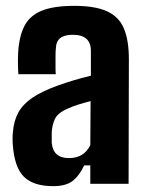

<svg xmlns="http://www.w3.org/2000/svg" viewBox="-20 -629 505 657"><path d="M162 8Q95 8 62.5 -23.5Q30 -55 24 -131Q23 -140 23 -153.5Q23 -167 24 -175Q27 -215 42.5 -243.5Q58 -272 90 -294Q122 -316 177 -336Q205 -346 231.5 -354Q258 -362 291 -370V-455Q291 -510 229 -510Q201 -510 186.5 -499Q172 -488 171 -462Q170 -454 170 -435Q170 -416 170 -397.5Q170 -379 171 -375H43Q42 -384 41.5 -405Q41 -426 42 -447Q45 -503 63 -539Q81 -575 122 -592Q163 -609 234 -609Q305 -609 346 -590.5Q387 -572 404 -531.5Q421 -491 421 -426L420 0H289V-63H268Q251 -27 228 -9.5Q205 8 162 8ZM216 -88Q267 -88 289 -132L290 -283Q270 -278 249 -271.5Q228 -265 209 -256Q177 -242 167.5 -221Q158 -200 157 -175Q157 -162 157 -156.5Q157 -151 157 -140Q162 -88 216 -88Z"/></svg>

Font: Big Shoulders Text ExtraBold
Style: Regular
Weight: 800
Designer: Patric King
Foundry: XO Type Co
Version: Version 1.000; ttfautohint (v1.8.2)